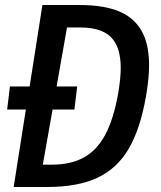

<svg xmlns="http://www.w3.org/2000/svg" viewBox="-20 -745 640 765"><path d="M83 -308.5H8.5L19.5 -400.5H98L149 -725H297.5Q390.5 -725 451.2 -701Q512 -677 543 -624Q574 -571 574 -484Q574 -432.5 561.5 -360Q538.5 -230 492.5 -151.8Q446.5 -73.5 368.2 -36.8Q290 0 168 0H34.5ZM451 -374Q461 -432.5 461 -475Q461 -557.5 422.5 -596.5Q384 -635.5 300 -635.5H247L205.5 -400.5H287.5L276.5 -308.5H189.5L150.5 -89H187.5Q262.5 -89 314.5 -117.8Q366.5 -146.5 399.8 -209Q433 -271.5 451 -374Z"/></svg>

Font: JuliaMono MediumItalic
Style: Regular
Weight: 500
Italic angle: -9°
Monospace: yes
Designer: cormullion
Foundry: corm
Version: Version 0.049; ttfautohint (v1.8.4)